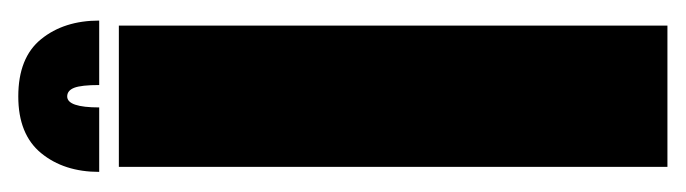

<svg xmlns="http://www.w3.org/2000/svg" viewBox="-290 -460 750 210"><g transform="rotate(-90 85.0 -355.0)"><path d="M7.5 0V-600H162V0ZM84.5 -710Q127 -710 147.2 -685Q167.5 -660 167.5 -621.5H97Q97 -641 94 -648.8Q91 -656.5 84.5 -656.5Q72.5 -656.5 72.5 -621.5H2Q2 -660 22.5 -685Q43 -710 84.5 -710Z"/></g></svg>

Font: Anybody UltraCondensed ExtraBold
Style: Regular
Weight: 800
Width: 1
Designer: Tyler Finck
Foundry: Etcetera Type Company
Version: Version 1.010; ttfautohint (v1.8.3) -l 8 -r 50 -G 200 -x 14 